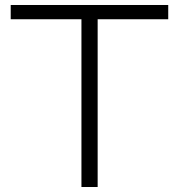

<svg xmlns="http://www.w3.org/2000/svg" viewBox="-20 -749 715 769"><path d="M306.2 0V-671.9H22.9V-729H653.8V-671.9H371.1V0Z"/></svg>

Font: Lumene Sans Expanded Light
Style: Regular
Weight: 300
Width: 7
Designer: Deni Anggara
Version: Version 1.003;Glyphs 3.1.2 (3151)